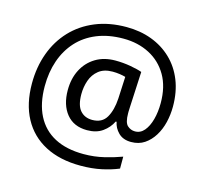

<svg xmlns="http://www.w3.org/2000/svg" viewBox="-113 -841 1125 1057"><g transform="rotate(15 449.5 -312.5)"><path d="M841 -357Q841 -311 830.5 -267Q820 -223 798 -187.5Q776 -152 744 -130.5Q712 -109 668 -109Q622 -109 595.5 -135.5Q569 -162 563 -196H558Q540 -159 505 -134Q470 -109 417 -109Q341 -109 299.5 -160Q258 -211 258 -295Q258 -361 284 -411.5Q310 -462 357.5 -491Q405 -520 470 -520Q514 -520 556.5 -512.5Q599 -505 623 -496L613 -293Q612 -275 612 -267.5Q612 -260 612 -257Q612 -205 630.5 -188Q649 -171 674 -171Q705 -171 726.5 -196.5Q748 -222 759.5 -264.5Q771 -307 771 -358Q771 -451 733.5 -515.5Q696 -580 630.5 -614Q565 -648 482 -648Q397 -648 331 -621Q265 -594 220.5 -545Q176 -496 153 -429.5Q130 -363 130 -283Q130 -185 165 -116.5Q200 -48 267.5 -12.5Q335 23 433 23Q494 23 549.5 9.5Q605 -4 648 -20V48Q605 66 551.5 77.5Q498 89 433 89Q315 89 231 45Q147 1 102.5 -81.5Q58 -164 58 -280Q58 -373 87 -452.5Q116 -532 171 -590.5Q226 -649 304.5 -681.5Q383 -714 482 -714Q560 -714 625.5 -689.5Q691 -665 739.5 -618.5Q788 -572 814.5 -506Q841 -440 841 -357ZM336 -293Q336 -229 361.5 -200Q387 -171 430 -171Q486 -171 510.5 -213Q535 -255 539 -322L545 -447Q532 -451 512 -454Q492 -457 471 -457Q422 -457 392 -433Q362 -409 349 -371.5Q336 -334 336 -293Z"/></g></svg>

Font: utelugu05
Style: Book
Weight: 400
Designer: Jelle Bosma - Monotype Design Team
Foundry: Monotype Imaging Inc.
Version: Version 2.003